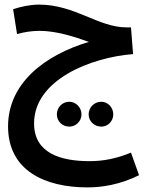

<svg xmlns="http://www.w3.org/2000/svg" viewBox="-20 -543 631 834"><path d="M360 271C424 271 501 259 584 218L549 120C485 146 429 157 369 157C246 157 128 124 128 -7C128 -197 376 -294 558 -308L549 -424H530C407 -424 305 -523 150 -523C111 -523 70 -514 37 -503L54 -395C82 -403 117 -409 151 -409C226 -409 304 -383 366 -361C175 -304 15 -182 15 6C15 198 175 271 360 271ZM281 7C310 7 334 -17 334 -46C334 -76 310 -101 281 -101C250 -101 227 -76 227 -46C227 -17 250 7 281 7ZM420 7C449 7 472 -17 472 -46C472 -76 449 -101 420 -101C389 -101 365 -76 365 -46C365 -17 389 7 420 7Z"/></svg>

Font: Noto Sans Arabic UI Cn SmBd
Style: Regular
Weight: 600
Width: 3
Designer: Monotype Design Team, Nadine Chahine and Nizar Qandah
Foundry: Monotype Imaging Inc.
Version: Version 2.010